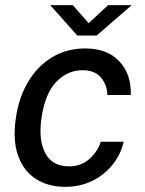

<svg xmlns="http://www.w3.org/2000/svg" viewBox="-20 -715 561 745"><path d="M233.5 10Q166.5 10 118.8 -21Q71 -52 50 -111.5Q29 -171 41.5 -256.5Q53 -337 89.5 -398Q126 -459 182.5 -493Q239 -527 311.5 -527Q396 -527 443 -477Q490 -427 487.5 -346.5H396.5Q396 -384.5 372.2 -413.5Q348.5 -442.5 300 -442.5Q241.5 -442.5 198 -397Q154.5 -351.5 141 -257.5Q128.5 -171.5 155.8 -120.5Q183 -69.5 248 -69.5Q296 -69.5 328.2 -99.5Q360.5 -129.5 371 -165H460Q447.5 -113 414.8 -73.5Q382 -34 335.5 -12Q289 10 233.5 10ZM280 -577 175 -695H262.5L324 -625L399.5 -695H491L355 -577Z"/></svg>

Font: Public Sans Medium
Style: Italic
Weight: 500
Italic angle: -8°
Designer: The Public Sans project authors (U.S. Web Design System). Libre Franklin designed by Pablo Impallari and Rodrigo Fuenzal
Version: Version 1.007; ttfautohint (v1.8.1) -l 8 -r 50 -G 200 -x 14 